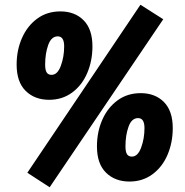

<svg xmlns="http://www.w3.org/2000/svg" viewBox="-20 -744 777 808"><path d="M571 -724 95 -17 189 44 667 -663ZM50 -472Q50 -533 72.5 -584Q95 -635 136.5 -665.5Q178 -696 234 -696Q295 -696 332 -658.5Q369 -621 369 -549Q369 -488 347 -436.5Q325 -385 283.5 -354.5Q242 -324 187 -324Q126 -324 88 -361.5Q50 -399 50 -472ZM250 -549Q250 -591 223 -591Q196 -591 183 -555Q170 -519 170 -472Q170 -449 176.5 -439Q183 -429 197 -429Q222 -429 236 -467Q250 -505 250 -549ZM388 -128Q388 -189 410.5 -240Q433 -291 474.5 -321.5Q516 -352 572 -352Q633 -352 670 -314.5Q707 -277 707 -205Q707 -144 685 -92.5Q663 -41 621.5 -10.5Q580 20 525 20Q464 20 426 -17.5Q388 -55 388 -128ZM588 -205Q588 -247 561 -247Q534 -247 521 -211Q508 -175 508 -128Q508 -105 514.5 -95Q521 -85 535 -85Q560 -85 574 -123Q588 -161 588 -205Z"/></svg>

Font: Fira Sans Extra Condensed Black
Style: Italic
Weight: 900
Width: 3
Italic angle: -8°
Designer: Carrois Corporate & Edenspiekermann AG
Foundry: Carrois Corporate GbR & Edenspiekermann AG
Version: Version 4.203